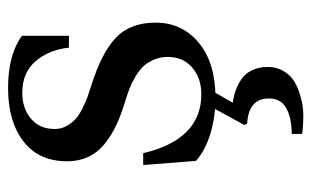

<svg xmlns="http://www.w3.org/2000/svg" viewBox="-168 -374 772 476"><g transform="rotate(-90 218.0 -136.0)"><path d="M124 201.2Q163.6 201.2 187.7 187.7Q211.9 174.3 211.9 145Q211.9 94.2 149.9 90.8L146 84L191.9 0H232.9L201.2 55.2Q217.3 57.1 231.2 62Q245.1 66.9 259.3 76.2Q273.4 85.4 281.7 102.5Q290 119.6 290 142.1Q290 164.1 280 180.7Q270 197.3 256.1 206.3Q242.2 215.3 224.1 220.9Q206.1 226.6 192.9 228.3Q179.7 230 168 230Q145.5 230 124 227.1ZM46.9 -167H76.2Q110.4 -22.9 222.2 -22.9Q262.7 -22.9 288.8 -45.7Q314.9 -68.4 314.9 -106Q314.9 -125.5 307.6 -141.6Q300.3 -157.7 290.3 -168Q280.3 -178.2 263.9 -187.5Q247.6 -196.8 235.8 -201.2Q224.1 -205.6 207 -210.9Q172.9 -221.2 147.9 -232.7Q123 -244.1 101.1 -261.2Q79.1 -278.3 67.6 -302.2Q56.2 -326.2 56.2 -356Q56.2 -425.8 105.5 -463.9Q154.8 -502 237.8 -502Q319.8 -502 367.2 -467.8V-351.1H337.9Q332.5 -400.9 304.2 -433.8Q275.9 -466.8 226.1 -466.8Q187.5 -466.8 161.9 -445.3Q136.2 -423.8 136.2 -386.2Q136.2 -370.1 144 -356.4Q151.9 -342.8 161.4 -334.2Q170.9 -325.7 188.2 -317.1Q205.6 -308.6 215.6 -305.2Q225.6 -301.8 243.2 -295.9Q324.7 -270.5 362.3 -234.9Q399.9 -199.2 399.9 -136.2Q399.9 -70.8 350.1 -29.3Q300.3 12.2 212.9 12.2Q167 12.2 125.2 -0.2Q83.5 -12.7 57.1 -36.1Z"/></g></svg>

Font: Heuristica
Style: Regular
Weight: 400
Version: Version 1.0.2